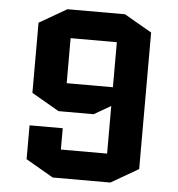

<svg xmlns="http://www.w3.org/2000/svg" viewBox="-51 -753 748 807"><g transform="rotate(5 322.5 -350.0)"><path d="M420 -115V-316L349 -275H201L85 -342V-638L201 -705H444L560 -638V-62L444 5H201L85 -62V-205H225V-115ZM420 -395V-585H225V-395Z"/></g></svg>

Font: Quantico
Style: Bold
Weight: 700
Designer: Matt Desmond
Foundry: MADtype
Version: Version 2.002